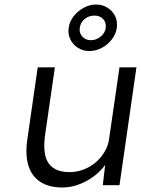

<svg xmlns="http://www.w3.org/2000/svg" viewBox="-20 -820 624 850"><path d="M257 10Q197 10 159 -14.5Q121 -39 106 -86Q91 -133 101 -203L147 -522H223L179 -218Q172 -165 181 -129.5Q190 -94 217 -76Q244 -58 287 -58Q320 -58 350 -69.5Q380 -81 403.5 -101Q427 -121 443 -148Q459 -175 463 -205L509 -522H584L509 0H435L448 -110L461 -116Q444 -81 411.5 -52.5Q379 -24 338.5 -7Q298 10 257 10ZM375 -594Q348 -594 325.5 -608Q303 -622 291.5 -645.5Q280 -669 284 -696Q288 -725 306 -748Q324 -771 350.5 -785.5Q377 -800 405 -800Q434 -800 456.5 -785.5Q479 -771 490 -748Q501 -725 497 -696Q493 -669 475 -645.5Q457 -622 430.5 -608Q404 -594 375 -594ZM382 -642Q406 -642 425.5 -658Q445 -674 448 -696Q451 -721 436.5 -736Q422 -751 398 -751Q373 -751 354.5 -735.5Q336 -720 333 -696Q330 -674 344.5 -658Q359 -642 382 -642Z"/></svg>

Font: Lexend Light
Style: Italic
Weight: 300
Italic angle: -8.13011°
Designer: Bonnie Shaver-Troup, Thomas Jockin
Foundry: Lexend
Version: Version 1.007